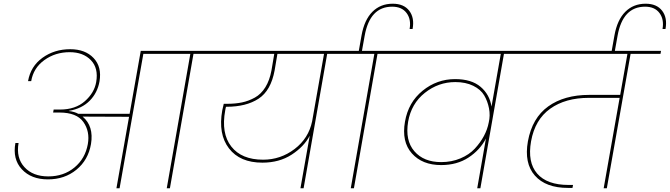

<svg xmlns="http://www.w3.org/2000/svg" viewBox="-20 -1014 3607 1034"><path d="M303 -424Q386 -424 437 -469Q488 -514 498 -572Q511 -647 469.5 -690Q428 -733 355 -733Q278 -733 219 -690.5Q160 -648 148 -577H131Q145 -657 209 -703Q273 -749 358 -749Q439 -749 484 -701.5Q529 -654 516 -576Q505 -514 463 -471.5Q421 -429 351 -417V-416Q380 -413 402 -401H678L738 -740H1187L1184 -724H1022L895 0H878L1005 -724H752L624 0H607L675 -385L425 -386Q486 -335 470 -238Q455 -152 391.5 -100Q328 -48 238 -48Q148 -48 97.5 -102.5Q47 -157 63 -244H80Q66 -164 111.5 -114Q157 -64 240 -64Q323 -64 381 -112Q439 -160 453 -238Q465 -306 429 -357Q393 -408 300 -408H266L269 -424Z M1397 -154Q1491 -154 1566.5 -211.5Q1642 -269 1661 -361L1725 -724H1474L1459 -635Q1439 -526 1372.5 -482.5Q1306 -439 1200 -439H1197Q1196 -435 1194.5 -428.5Q1193 -422 1193 -420Q1170 -296 1225.5 -225Q1281 -154 1397 -154ZM1114 -724 1117 -740H1907L1904 -724H1742L1615 0H1598L1648 -283Q1617 -224 1550.5 -181Q1484 -138 1393 -138Q1272 -138 1213 -215Q1154 -292 1177 -420Q1181 -441 1185 -455H1203Q1248 -455 1283.5 -462.5Q1319 -470 1352.5 -488.5Q1386 -507 1409 -544Q1432 -581 1442 -635L1457 -724Z M1869 0 1996 -724H1834L1837 -740H2178L2175 -724H2013L1886 0Z M1911 -733 1927 -823Q1942 -907 1985.5 -950.5Q2029 -994 2095 -994Q2155 -994 2184 -956Q2213 -918 2202 -858H2186Q2195 -910 2169.5 -944Q2144 -978 2092 -978Q1972 -978 1944 -822L1928 -733Z M2356 -141Q2412 -141 2459.5 -161Q2507 -181 2537 -213.5Q2567 -246 2586 -281.5Q2605 -317 2612 -354Q2621 -392 2613.5 -430.5Q2606 -469 2587.5 -500.5Q2569 -532 2528.5 -552Q2488 -572 2432 -572Q2341 -572 2268 -514Q2195 -456 2178 -359Q2161 -258 2211.5 -199.5Q2262 -141 2356 -141ZM2856 -724H2694L2567 0H2550L2597 -268Q2565 -206 2503 -165.5Q2441 -125 2356 -125Q2254 -125 2198 -188Q2142 -251 2161 -359Q2179 -463 2256 -525.5Q2333 -588 2431 -588Q2519 -588 2568 -546.5Q2617 -505 2627 -440L2677 -724H2105L2108 -740H2859Z M2786 -724 2789 -740H3540L3537 -724H3376L3248 0H3231L3317 -487H3151Q3025 -487 2943 -428.5Q2861 -370 2840 -253Q2820 -140 2873 -79Q2926 -18 3042 -18H3066L3063 -2H3039Q2919 -2 2860.5 -68.5Q2802 -135 2823 -253Q2846 -379 2932.5 -441Q3019 -503 3153 -503H3320L3359 -724Z M3273 -733 3289 -823Q3304 -907 3347.5 -950.5Q3391 -994 3457 -994Q3517 -994 3546 -956Q3575 -918 3564 -858H3548Q3557 -910 3531.5 -944Q3506 -978 3454 -978Q3334 -978 3306 -822L3290 -733Z"/></svg>

Font: Poppins Thin
Style: Italic
Weight: 250
Italic angle: -10°
Designer: Ninad Kale (Devanagari), Jonny Pinhorn (Latin)
Foundry: Indian Type Foundry
Version: Version 3.200;PS 1.000;hotconv 16.6.54;makeotf.lib2.5.65590